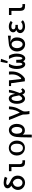

<svg xmlns="http://www.w3.org/2000/svg" viewBox="2740 -3620 1119 6640"><g transform="rotate(-90 3300.0 -299.5)"><path d="M51 -237Q51 -286 70 -331.8Q89 -377.5 123 -413Q157 -448.5 200.5 -468.5Q157 -489.5 132.5 -524Q108 -558.5 108 -598.5Q108 -634.5 128.5 -665Q149 -695.5 193.8 -714.2Q238.5 -733 306.5 -733Q355 -733 408.2 -722.5Q461.5 -712 507 -691.5L467 -606Q413 -626.5 375.5 -635.2Q338 -644 308 -644Q268.5 -644 245 -631.8Q221.5 -619.5 221.5 -600Q221.5 -582 243.8 -563.2Q266 -544.5 311 -521Q323 -514.5 335 -508.8Q347 -503 359 -497Q401 -476.5 426.8 -462Q452.5 -447.5 473 -428.5Q506 -398.5 526.5 -353.8Q547 -309 547 -248Q547 -172.5 514 -114.5Q481 -56.5 424.8 -24.8Q368.5 7 301.5 7Q232.5 7 175 -26.2Q117.5 -59.5 84.2 -115.8Q51 -172 51 -237ZM438.5 -238.5Q438.5 -292 409.2 -340.8Q380 -389.5 313.5 -419Q237 -401 198.2 -355Q159.5 -309 159.5 -241Q159.5 -193 178 -157Q196.5 -121 228.5 -101.8Q260.5 -82.5 300.5 -82.5Q344 -82.5 375.2 -104.5Q406.5 -126.5 422.5 -162.2Q438.5 -198 438.5 -238.5Z M845.5 -158.5V-464H701V-550H944V-180Q944 -149.5 954 -128Q964 -106.5 979.5 -95.5Q995 -84.5 1012 -83.5H1079V7L1038.5 7.5Q980.5 7.5 946.5 0.5Q898.5 -9 872 -47.8Q845.5 -86.5 845.5 -158.5Z M1242 -276Q1242 -355.5 1275.2 -419.2Q1308.5 -483 1368 -519.2Q1427.5 -555.5 1503 -555.5Q1576.5 -555.5 1635 -520.5Q1693.5 -485.5 1726.2 -422Q1759 -358.5 1759 -276Q1759 -196.5 1728 -133Q1697 -69.5 1640 -33.2Q1583 3 1508 3Q1434.5 3 1373.5 -31.8Q1312.5 -66.5 1277.2 -130.2Q1242 -194 1242 -276ZM1650 -275Q1650 -379 1610 -432.8Q1570 -486.5 1499.5 -486.5Q1430 -486.5 1391.2 -434Q1352.5 -381.5 1352.5 -278.5Q1352.5 -174.5 1392 -121Q1431.5 -67.5 1502 -67.5Q1571 -67.5 1610.5 -119.8Q1650 -172 1650 -275Z M1867 240 1870.5 42.5 1871.5 -15.5Q1872.5 -96.5 1875 -162Q1877.5 -227.5 1884 -289.5Q1893.5 -374.5 1926.5 -433.8Q1959.5 -493 2010.8 -523Q2062 -553 2126.5 -553Q2188 -553 2235.8 -516.2Q2283.5 -479.5 2310 -417.5Q2336.5 -355.5 2336.5 -282.5Q2336.5 -195.5 2307.2 -131.2Q2278 -67 2228.2 -33Q2178.5 1 2118.5 1Q2076 1 2047.2 -8.8Q2018.5 -18.5 2000.8 -34.2Q1983 -50 1966 -73.5Q1965 -59.5 1965 -16.5L1965.5 87Q1965.5 150 1964 240ZM2230.5 -278Q2230.5 -328 2216.5 -370.2Q2202.5 -412.5 2177 -437.5Q2151.5 -462.5 2118.5 -462.5Q2083 -462.5 2055.2 -437.5Q2027.5 -412.5 2012 -370.2Q1996.5 -328 1996.5 -278Q1996.5 -191 2028.2 -141Q2060 -91 2118.5 -91Q2153 -91 2178.2 -113.8Q2203.5 -136.5 2217 -178.8Q2230.5 -221 2230.5 -278Z M2660 -20.5Q2659.5 -36 2659.2 -49.8Q2659 -63.5 2657.5 -72Q2654 -95.5 2610.2 -203Q2566.5 -310.5 2545.5 -355.5Q2521 -408.5 2469.5 -550H2576.5Q2583 -534 2602 -482Q2609 -463.5 2615.8 -444.8Q2622.5 -426 2630.5 -407L2725.5 -175.5Q2750.5 -208.5 2766.8 -240Q2783 -271.5 2799 -313Q2833.5 -404 2844 -550H2938.5Q2938.5 -477.5 2922 -400.2Q2905.5 -323 2883 -271Q2870 -241 2823.5 -155.5Q2785 -86 2776.5 -64.5Q2764.5 -31.5 2764.5 18.5Q2764.5 81 2782.5 159H2676Q2667 108 2664 68Q2661 28 2660 -20.5Z M3030.5 -273.5Q3030.5 -359 3053.5 -423Q3076.5 -487 3118 -521.8Q3159.5 -556.5 3213.5 -556.5Q3310 -556.5 3349.5 -443.5Q3363 -404.5 3375 -336Q3391 -390.5 3404.8 -451.2Q3418.5 -512 3424 -550H3514.5Q3502.5 -465.5 3475 -373Q3447.5 -280.5 3416.5 -209L3404 -181.5Q3415 -135.5 3428.8 -112.5Q3442.5 -89.5 3464.5 -89.5Q3496 -89.5 3517 -132L3569 -85Q3523 5.5 3455 5.5Q3390 5.5 3351 -87Q3284.5 6.5 3207 6.5Q3156.5 6.5 3116.2 -28.8Q3076 -64 3053.2 -127.8Q3030.5 -191.5 3030.5 -273.5ZM3215.5 -91Q3240.5 -91 3268 -119.8Q3295.5 -148.5 3321 -197.5V-198.5Q3295.5 -346 3283 -385Q3271.5 -423 3256 -441.8Q3240.5 -460.5 3218.5 -460.5Q3194 -460.5 3173.2 -437.8Q3152.5 -415 3140.2 -371.8Q3128 -328.5 3128 -271Q3128 -221.5 3140 -180.2Q3152 -139 3172 -115Q3192 -91 3215.5 -91Z M3742.5 -476H3643V-550H3841.5L3888 -130H3924.5Q3964.5 -179.5 3989.2 -218.5Q4014 -257.5 4030.8 -314.8Q4047.5 -372 4047.5 -449.5Q4047.5 -496.5 4041 -550H4146Q4150 -512 4150 -468Q4150 -300.5 4082.8 -183.2Q4015.5 -66 3908.5 0H3808.5Z M4235 -285.5Q4235 -365.5 4255 -434.2Q4275 -503 4309.5 -550H4416Q4378.5 -482.5 4359.2 -416.8Q4340 -351 4340 -283Q4340 -233 4347.8 -187.5Q4355.5 -142 4369 -114.2Q4382.5 -86.5 4399.5 -86.5Q4423.5 -86.5 4437.2 -114.5Q4451 -142.5 4451 -202V-297.5H4552Q4552 -261.5 4554 -208.5Q4556 -145 4569 -115.8Q4582 -86.5 4603.5 -86.5Q4621.5 -86.5 4634.5 -113Q4647.5 -139.5 4654.5 -184.2Q4661.5 -229 4661.5 -283Q4661.5 -348.5 4641.2 -412Q4621 -475.5 4580 -550H4690.5Q4725 -503.5 4745.8 -433.2Q4766.5 -363 4766.5 -285.5Q4766.5 -194 4743.5 -126Q4720.5 -58 4683 -22Q4645.5 14 4603.5 14Q4571.5 14 4544.8 -6Q4518 -26 4500.5 -62.5Q4482.5 -27 4456 -6.5Q4429.5 14 4399.5 14Q4353.5 14 4316 -21Q4278.5 -56 4256.8 -123.8Q4235 -191.5 4235 -285.5ZM4586.5 -824 4503.5 -594 4436.5 -604 4481.5 -839Z M4840.5 -270.5Q4840.5 -351.5 4874.8 -414.8Q4909 -478 4971 -514.8Q5033 -551.5 5114 -555.5Q5153.5 -558 5236 -567.5Q5318.5 -577 5387 -586V-484.5Q5261 -498 5165.5 -502.5Q5242.5 -475 5284.5 -421.2Q5326.5 -367.5 5326.5 -270Q5326.5 -190 5297.8 -126.2Q5269 -62.5 5215.8 -26.2Q5162.5 10 5091 10Q5019 10 4962 -26.5Q4905 -63 4872.8 -127.2Q4840.5 -191.5 4840.5 -270.5ZM5213 -273Q5213 -327 5197.8 -369.2Q5182.5 -411.5 5154.5 -435Q5126.5 -458.5 5089 -458.5Q5050.5 -458.5 5020.2 -434Q4990 -409.5 4973 -367Q4956 -324.5 4956 -272Q4956 -218 4973.8 -173.5Q4991.5 -129 5021.8 -103.2Q5052 -77.5 5088.5 -77.5Q5124.5 -77.5 5153 -103Q5181.5 -128.5 5197.2 -173.2Q5213 -218 5213 -273Z M5545.5 -39Q5511.5 -62 5493.2 -94Q5475 -126 5475 -160Q5475 -205.5 5503 -240.8Q5531 -276 5582.5 -297Q5542 -315 5522.5 -341Q5503 -367 5503 -404.5Q5503 -437.5 5518.5 -465.5Q5534 -493.5 5562.5 -514Q5614.5 -554 5702.5 -554Q5732 -554 5754.8 -551Q5777.5 -548 5799.5 -541Q5824 -532.5 5847 -520Q5870 -507.5 5899.5 -486L5838.5 -423.5Q5780.5 -466.5 5703.5 -466.5Q5606.5 -466.5 5606.5 -396.5Q5606.5 -363 5632.5 -344.8Q5658.5 -326.5 5704 -326.5H5760.5V-242H5698Q5666.5 -242 5641 -232Q5615.5 -222 5600.8 -203Q5586 -184 5586 -158Q5586 -119 5619.8 -97.5Q5653.5 -76 5709.5 -76Q5806 -76 5860 -132L5923 -70.5Q5887 -33 5830.5 -13Q5774 7 5702.5 7Q5655.5 7 5617.2 -4.2Q5579 -15.5 5545.5 -39Z M6245.5 -158.5V-464H6101V-550H6344V-180Q6344 -149.5 6354 -128Q6364 -106.5 6379.5 -95.5Q6395 -84.5 6412 -83.5H6479V7L6438.5 7.5Q6380.5 7.5 6346.5 0.5Q6298.5 -9 6272 -47.8Q6245.5 -86.5 6245.5 -158.5Z"/></g></svg>

Font: JuliaMono SemiBold
Style: Regular
Weight: 600
Monospace: yes
Designer: cormullion
Foundry: corm
Version: Version 0.055; ttfautohint (v1.8.4)